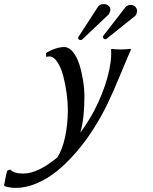

<svg xmlns="http://www.w3.org/2000/svg" viewBox="-220 -672 746 939"><path d="M5.9 -394 4.9 -412.1Q23.4 -424.8 48.3 -433.3Q73.2 -441.9 94.2 -441.9Q117.2 -441.9 136.7 -418Q156.2 -394 168 -356.9Q179.7 -319.8 186.3 -278.3Q192.9 -236.8 192.9 -199.2Q192.9 -93.3 172.9 -22.9Q214.4 -80.6 241.2 -131.8Q283.7 -213.9 305.4 -293Q327.1 -372.1 323.2 -430.2L327.1 -433.1Q340.3 -430.2 371.1 -430.2Q393.6 -430.2 418 -433.1L420.9 -430.2Q407.2 -400.4 369.9 -310.1Q332.5 -219.7 305.2 -163.1Q273.9 -99.1 236.3 -40.3Q198.7 18.6 153.6 71.3Q108.4 124 60.8 162.8Q13.2 201.7 -40 224.4Q-93.3 247.1 -144 247.1Q-157.7 247.1 -175.3 243.9Q-192.9 240.7 -198.2 237.8L-200.2 234.9Q-189 171.4 -183.1 161.1L-169.9 157.2Q-151.9 176.8 -106.9 176.8Q-34.7 176.8 60.1 98.1Q85 60.5 98.4 -2.4Q111.8 -65.4 111.8 -133.8Q111.8 -170.9 106 -214.8Q100.1 -258.8 89.4 -300Q78.6 -341.3 60.5 -368.7Q42.5 -396 21 -396ZM449.2 -610.8Q447.3 -598.6 438 -591.8L300.8 -481.9Q298.8 -480 294.9 -480Q291 -480 287.1 -483.4Q283.2 -486.8 283.2 -492.2Q284.2 -496.1 285.2 -497.1L393.1 -636.2Q402.3 -647.9 418.9 -647.9Q432.1 -647.9 441.2 -639.2Q450.2 -630.4 450.2 -618.2Q450.2 -616.7 449.7 -614.3Q449.2 -611.8 449.2 -610.8ZM318.8 -617.2 317.9 -616.2Q315.9 -606 310.1 -600.1L182.1 -479Q179.2 -476.1 173.8 -476.1Q168.9 -476.1 165.5 -479Q162.1 -481.9 162.1 -486.8Q162.1 -490.2 164.1 -492.2L258.8 -638.2Q267.1 -651.9 288.1 -651.9Q301.8 -651.9 310.8 -644Q319.8 -636.2 319.8 -624Q319.8 -622.6 319.3 -620.4Q318.8 -618.2 318.8 -617.2Z"/></svg>

Font: Linear Smooth
Style: Italic
Weight: 400
Designer: Philipp H. Poll, Flanker
Foundry: Philipp H. Poll, reworked by Flanker
Version: Version 1.061 | FøM Fix